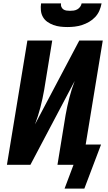

<svg xmlns="http://www.w3.org/2000/svg" viewBox="-20 -975 640 1136"><path d="M379 -815Q358 -815 336.5 -817.5Q315 -820 296 -827Q277 -834 260.5 -845.5Q244 -857 234 -874.5Q224 -892 222 -913Q220 -934 223 -955H341Q339 -944 343 -934.5Q347 -925 355 -919.5Q363 -914 373.5 -912.5Q384 -911 394 -911Q405 -911 416 -912.5Q427 -914 437 -919.5Q447 -925 454 -934.5Q461 -944 463 -955H581Q577 -933 568 -912Q559 -891 543 -874Q527 -857 507 -845.5Q487 -834 465.5 -827Q444 -820 422 -817.5Q400 -815 379 -815ZM362 141 415 0H320L368 -294Q377 -345 390 -395.5Q403 -446 422 -496L160 0H21L142 -735H289L241 -441Q232 -390 219 -339.5Q206 -289 187 -239L449 -735H588L487 -120H578L479 141Z"/></svg>

Font: Iosevka Curly Heavy Extended
Style: Italic
Weight: 900
Width: 7
Italic angle: -9°
Monospace: yes
Designer: Belleve Invis
Foundry: Belleve Invis
Version: Version 11.1.0; ttfautohint (v1.8.3)